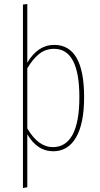

<svg xmlns="http://www.w3.org/2000/svg" viewBox="-20 -756 504 972"><path d="M253.9 -528.8Q405.8 -528.8 405.8 -264.2Q405.8 -130.4 365 -60.3Q324.2 9.8 249 9.8Q168.9 9.8 118.2 -76.2V191.9L96.2 195.8V-732.9L118.2 -735.8V-439Q172.4 -528.8 253.9 -528.8ZM248 -11.2Q313.5 -11.2 347.7 -74.7Q381.8 -138.2 381.8 -264.2Q381.8 -508.8 253.9 -508.8Q210.9 -508.8 179 -483.6Q147 -458.5 118.2 -410.2V-106Q173.3 -11.2 248 -11.2Z"/></svg>

Font: Fira Sans Compressed Thin
Style: Regular
Weight: 100
Width: 1
Designer: Carrois Corporate & Edenspiekermann AG
Foundry: Carrois Corporate GbR & Edenspiekermann AG
Version: Version 4.203;PS 004.203;hotconv 1.0.88;makeotf.lib2.5.64775